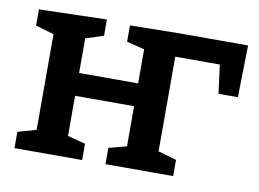

<svg xmlns="http://www.w3.org/2000/svg" viewBox="-63 -628 971 721"><g transform="rotate(10 422.0 -268.0)"><path d="M567 -532H829L825 -334H751L737 -443H567V-82L637 -62V0H379V-62L447 -80V-233H222V-80L290 -62V0H32V-62L102 -82V-447L32 -467V-529L290 -536V-474L222 -452V-320H447V-450L379 -467V-529Z"/></g></svg>

Font: Bitter SemiBold
Style: Regular
Weight: 600
Designer: Sol Matas, and Bitter project Authors
Foundry: Sol Matas
Version: Version 2.001